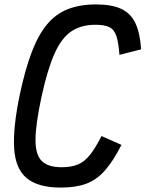

<svg xmlns="http://www.w3.org/2000/svg" viewBox="-20 -834 658 868"><path d="M255 14Q153 14 101.5 -28Q50 -70 44 -163Q38 -256 70 -409Q94 -521 123.5 -598.5Q153 -676 192.5 -723.5Q232 -771 286.5 -792.5Q341 -814 414 -814Q485 -814 528 -794Q571 -774 592 -729.5Q613 -685 618 -611L520 -586Q516 -642 506 -671.5Q496 -701 474 -711.5Q452 -722 411 -722Q346 -722 301.5 -691.5Q257 -661 225.5 -589.5Q194 -518 167 -393Q141 -272 140.5 -203.5Q140 -135 168.5 -106.5Q197 -78 258 -78Q303 -78 332.5 -90.5Q362 -103 386.5 -133.5Q411 -164 439 -219L529 -179Q492 -106 454.5 -63.5Q417 -21 370 -3.5Q323 14 255 14Z"/></svg>

Font: Victor Mono Thin
Style: Bold Italic
Weight: 700
Italic angle: -12°
Monospace: yes
Version: Version 1.561;gftools[0.9.30]